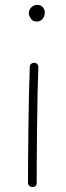

<svg xmlns="http://www.w3.org/2000/svg" viewBox="-20 -749 272 787"><path d="M98.1 -694.8C98.1 -688.5 100.6 -681.6 106 -673.3C110.8 -665 119.1 -660.6 131.3 -660.6C151.4 -660.6 163.6 -678.7 163.6 -698.2C163.6 -710 154.8 -729 133.8 -729C112.3 -729 98.1 -712.4 98.1 -694.8ZM120.6 -491.7H119.1C109.9 -491.7 102.1 -484.9 102.1 -475.1C97.2 -360.8 94.7 -100.6 94.7 0C94.7 9.8 102.5 17.6 112.3 17.6C124.5 17.6 130.4 11.7 130.4 0C130.4 -101.1 132.3 -361.3 137.2 -473.1V-474.6C137.2 -483.9 130.4 -491.7 120.6 -491.7Z"/></svg>

Font: Mikhak ExtraLight
Style: Regular
Weight: 200
Designer: Amin Abedi
Version: Version 3.2